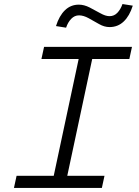

<svg xmlns="http://www.w3.org/2000/svg" viewBox="-20 -930 690 950"><path d="M233 0 382 -698H449L300 0ZM198 -698H633L620 -638H185ZM62 -60H497L484 0H49ZM307 -793 257 -801Q273 -852 301.5 -879.5Q330 -907 370 -907Q396 -907 423.5 -893Q451 -879 476.5 -864.5Q502 -850 522 -850Q545 -850 561 -867Q577 -884 586 -910L637 -902Q621 -851 592 -823.5Q563 -796 522 -796Q496 -796 470 -811Q444 -826 418.5 -840Q393 -854 371 -854Q349 -854 332.5 -837Q316 -820 307 -793Z"/></svg>

Font: Azeret Mono ExtraLight
Style: Italic
Weight: 250
Italic angle: -12°
Designer: Martin Vácha
Foundry: Displaay
Version: Version 1.002